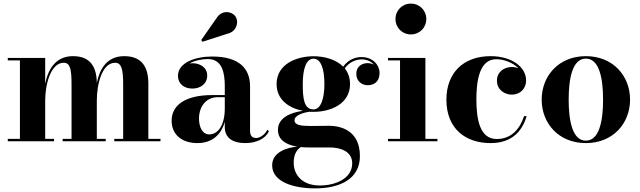

<svg xmlns="http://www.w3.org/2000/svg" viewBox="-20 -780 3536 1060"><path d="M23 -13.5V0H278.5V-13.5H229.5V-224.5C229.5 -318.5 261.5 -433.5 332 -433.5C368 -433.5 375 -396 375 -312V-13.5H326V0H563.5V-13.5H514.5V-224.5C514.5 -318.5 544.5 -433.5 615.5 -433.5C651.5 -433.5 660 -396 660 -312V-13.5H611V0H866V-13.5H799V-319.5C799 -406.5 765.5 -470 666 -470C569.5 -470 530 -398.5 514.5 -322C513.5 -408 481 -470 383 -470C286 -470 245 -395.5 229.5 -317.5V-460H23V-446.5H90V-13.5Z M1236 -594C1284 -604 1301.5 -657 1280 -689C1262 -717 1205.5 -728 1176 -680.5L1091 -559L1098 -549.5ZM1150 -255C1008 -255 927.5 -202.5 927.5 -113.5C927.5 -37.5 983.5 10 1070 10C1148.5 10 1201 -34 1221 -108V-78.5C1221 -15 1269.5 10 1334 10C1395.5 10 1445 -14 1464.5 -55L1456 -64C1440.5 -32.5 1411.5 -18 1394 -18C1368.5 -18 1360.5 -35.5 1360.5 -58V-304.5C1360.5 -398 1304 -468 1151.5 -468C1060.5 -468 962.5 -435.5 962.5 -361C962.5 -317.5 996.5 -291 1042 -291C1084.5 -291 1124 -315.5 1124 -363C1124 -407 1085.5 -431 1042 -431C1036.5 -431 1031 -430.5 1025.5 -429.5C1056 -446.5 1096 -454 1127.5 -454C1207.5 -454 1221 -376.5 1221 -304.5V-255ZM1136 -38C1095.5 -38 1078.5 -80.5 1078.5 -128C1078.5 -177.5 1107.5 -243.5 1183 -243.5H1221V-181.5C1221 -82.5 1179.5 -38 1136 -38Z M1514.5 -63C1514.5 -10.5 1555 19 1621 29.5C1571 33.5 1482.5 57 1482.5 132.5C1482.5 223.5 1598.5 260 1720 260C1853 260 1967 210.5 1967 82C1967 -53.5 1870.5 -85.5 1795.5 -85.5C1767 -85.5 1731 -84.5 1696 -84.5C1641.5 -84.5 1606 -89 1606 -116C1606 -142.5 1651 -158 1688.5 -163C1696 -162.5 1704 -162.5 1711 -162.5C1804.5 -162.5 1912.5 -205.5 1912.5 -316C1912.5 -351.5 1901.5 -380 1883.5 -402.5C1909.5 -439.5 1947.5 -452 1976.5 -452C2006.5 -452 2030 -440 2044.5 -423C2034 -428.5 2021.5 -431.5 2010 -431.5C1978.5 -431.5 1947 -413.5 1947 -372.5C1947 -332 1977.5 -309.5 2010 -309.5C2042.5 -309.5 2075.5 -327 2075.5 -377C2075.5 -420 2039.5 -465 1975.5 -465C1943.5 -465 1902.5 -451.5 1874.5 -412C1835 -452.5 1770 -469.5 1711 -469.5C1617.5 -469.5 1507 -426.5 1507 -316C1507 -228.5 1576.5 -183 1652 -168C1579 -158 1514.5 -127.5 1514.5 -63ZM1651.5 -316C1651.5 -397.5 1669.5 -456 1711 -456C1752.5 -456 1771 -397.5 1771 -316C1771 -239.5 1752.5 -176 1711 -176C1657 -176 1651.5 -239.5 1651.5 -316ZM1601.5 118.5C1601.5 78.5 1614 49.5 1640.5 32C1654.5 33.5 1669 34 1684.5 34H1799C1864 34 1924.5 58 1924.5 121.5C1924.5 205 1833.5 244 1745.5 244C1647.5 244 1601.5 184.5 1601.5 118.5Z M2163.5 -675C2163.5 -627 2200.5 -590 2248.5 -590C2296.5 -590 2333.5 -627 2333.5 -675C2333.5 -723 2296.5 -760 2248.5 -760C2200.5 -760 2163.5 -723 2163.5 -675ZM2122 -13.5V0H2395V-13.5H2328.5V-460H2122V-446.5H2188.5V-13.5Z M2887.5 -139H2873.5C2849 -65 2801 -12.5 2722 -12.5C2631.5 -12.5 2610 -115.5 2610 -230C2610 -324 2623 -453 2719.5 -453C2762 -453 2812 -434.5 2842.5 -402.5C2831.5 -407.5 2818.5 -410 2805.5 -410C2762.5 -410 2723.5 -382.5 2723.5 -335C2723.5 -282.5 2768 -257.5 2805.5 -257.5C2848.5 -257.5 2884.5 -287.5 2884.5 -336C2884.5 -409.5 2806 -470 2689 -470C2533 -470 2444.5 -372.5 2444.5 -230C2444.5 -67.5 2552 10 2688 10C2801.5 10 2861.5 -50.5 2887.5 -139Z M2970.5 -230C2970.5 -100 3063.5 10 3214.5 10C3365.5 10 3458.5 -100 3458.5 -230C3458.5 -360 3365.5 -470 3214.5 -470C3063.5 -470 2970.5 -360 2970.5 -230ZM3119.5 -230C3119.5 -349 3141 -456.5 3214.5 -456.5C3288 -456.5 3309.5 -349 3309.5 -230C3309.5 -111 3288 -3.5 3214.5 -3.5C3141 -3.5 3119.5 -111 3119.5 -230Z"/></svg>

Font: Bodoni* 16pt
Style: Bold
Weight: 700
Version: Version 2.3